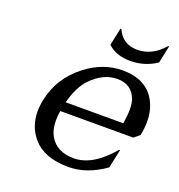

<svg xmlns="http://www.w3.org/2000/svg" viewBox="-135 -855 911 977"><g transform="rotate(20 320.5 -366.0)"><path d="M341.8 9.8Q210.9 9.8 148.9 -62.5Q98.6 -121.6 98.6 -202.6Q98.6 -233.9 106 -268.6Q132.3 -393.6 236.8 -474.6Q329.6 -546.9 435.5 -546.9Q563.5 -546.9 614.3 -454.1Q640.6 -405.3 640.6 -343.3Q640.6 -308.1 632.3 -268.6L602.1 -243.7H206.5Q202.1 -215.8 202.1 -192.4Q202.1 -142.1 221.2 -108.4Q259.8 -41 352.5 -41Q454.6 -41 555.7 -160.6L560.5 -160.2L539.1 -59.6Q441.9 9.8 341.8 9.8ZM217.3 -294.9H529.3Q536.6 -339.4 536.6 -372.1Q536.6 -405.8 528.8 -426.8Q502.4 -496.6 424.8 -496.6Q348.6 -496.6 283.2 -428.2Q240.2 -383.3 217.3 -294.9ZM351.1 -742.2H356Q388.2 -670.4 467.8 -670.4Q547.4 -670.4 609.9 -742.2H614.7L594.7 -647.9Q530.8 -605 453.6 -605Q376.5 -605 331.1 -647.9Z"/></g></svg>

Font: Classica
Style: Book Oblique
Weight: 400
Italic angle: -12°
Designer: Wojciech Kalinowski "wmk69" (wmk69@o2.pl)
Foundry: Wojciech Kalinowski "wmk69" (wmk69@o2.pl)
Version: Version 2.1.1; 2021-05-14